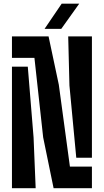

<svg xmlns="http://www.w3.org/2000/svg" viewBox="-20 -992 548 1012"><path d="M262.5 0 207.5 -268 161.5 -687H43V-800H236L290 -545.5L348.5 -114H464.5V0ZM43 0V-640.5H126.5L157 -267L168 0ZM382 -160.5 346 -541.5 339.5 -800H464.5V-160.5ZM215 -840 305 -972.5H397.5L303 -840Z"/></svg>

Font: Big Shoulders Stencil Display Thin ExtraBold
Style: Regular
Weight: 800
Version: Version 2.001